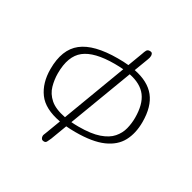

<svg xmlns="http://www.w3.org/2000/svg" viewBox="-137 -624 879 877"><g transform="rotate(30 302.5 -186.0)"><path d="M200.2 113.8Q189.5 113.8 185.8 107.7Q182.1 101.6 182.1 96.2Q181.6 90.8 183.8 86.2Q186 81.5 188 75.7L217.3 -2Q131.3 -17.6 95.7 -66.2Q60.1 -114.7 60.1 -188Q60.1 -291.5 118.9 -337.6Q177.7 -383.8 302.7 -383.8Q317.9 -383.8 332 -383.3Q346.2 -382.8 359.4 -381.3L388.2 -458Q391.6 -469.2 396.2 -477.8Q400.9 -486.3 412.1 -486.3Q422.4 -486.3 425.3 -481Q428.2 -475.6 428.2 -469.2Q428.2 -464.4 426.8 -459Q425.3 -453.6 423.3 -448.2L396 -376Q472.7 -360.8 509 -315.2Q545.4 -269.5 545.4 -188Q545.4 -128.4 522.2 -85.2Q499 -42 445.8 -18.6Q392.6 4.9 302.7 4.9Q289.6 4.9 277.1 4.4Q264.6 3.9 253.4 2.9L222.2 85.9Q216.8 97.2 212.9 105.5Q209 113.8 200.2 113.8ZM227.5 -30.3 348.6 -353Q337.9 -354 326.7 -354.5Q315.4 -355 302.7 -355Q195.8 -355 147.5 -316.9Q99.1 -278.8 99.1 -188Q99.1 -154.8 108.2 -122.3Q117.2 -89.8 144.8 -65.4Q172.4 -41 227.5 -30.3ZM302.7 -23.9Q369.1 -23.9 409.7 -38.1Q450.2 -52.2 470.9 -76.2Q491.7 -100.1 499 -129.2Q506.3 -158.2 506.3 -188Q506.3 -258.8 477.5 -297.1Q448.7 -335.4 385.7 -348.1L264.2 -25.4Q282.7 -23.9 302.7 -23.9Z"/></g></svg>

Font: Gruppo
Style: Regular
Weight: 400
Designer: Vernon Adams
Foundry: Vernon Adams
Version: Version 1.001; ttfautohint (v1.8.4.7-5d5b);gftools[0.9.28]